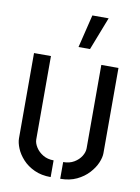

<svg xmlns="http://www.w3.org/2000/svg" viewBox="-85 -808 635 871"><g transform="rotate(10 232.5 -372.5)"><path d="M232 -598 269 -750H344L285 -598ZM254 5V-72Q283 -72 304 -84.5Q325 -97 336.5 -115.5Q348 -134 348 -152V-536H427V-143Q427 -124 416.5 -99Q406 -74 384 -50Q362 -26 329.5 -10.5Q297 5 254 5ZM210 5Q167 5 134.5 -10Q102 -25 80.5 -48.5Q59 -72 48.5 -97.5Q38 -123 38 -143V-536H116V-152Q116 -135 128 -116Q140 -97 161 -84.5Q182 -72 210 -72Z"/></g></svg>

Font: Stick No Bills
Style: Regular
Weight: 400
Version: Version 2.000